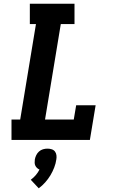

<svg xmlns="http://www.w3.org/2000/svg" viewBox="-20 -755 640 1036"><path d="M465 0H42V-110H89L174 -625H141V-735H382V-625H308L223 -110H378L391 -187H496ZM189 261 146 215Q161 204 173 190Q185 176 193 160Q186 157 180 151.5Q174 146 170.5 138.5Q167 131 167 122.5Q167 114 168 105Q170 94 175.5 82.5Q181 71 190.5 62.5Q200 54 212 50.5Q224 47 236 47Q248 47 259 50.5Q270 54 276.5 62.5Q283 71 284.5 82.5Q286 94 284 105Q281 127 272.5 149Q264 171 252 191Q240 211 224 229Q208 247 189 261Z"/></svg>

Font: Iosevka HT Extrabold Extended
Style: Italic
Weight: 800
Width: 7
Italic angle: -9°
Monospace: yes
Designer: Belleve Invis
Foundry: Belleve Invis
Version: Version 32.3.0; ttfautohint (v1.8.4)